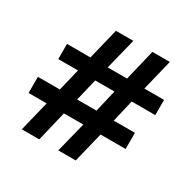

<svg xmlns="http://www.w3.org/2000/svg" viewBox="-157 -870 1034 1030"><g transform="rotate(30 360.5 -355.0)"><path d="M685 -424H539L507 -287H638V-187H483L437 0H329L376 -187H256L211 0H103L149 -187H37V-287H173L206 -424H84V-518H229L276 -710H384L336 -518H456L502 -710H610L563 -518H685ZM400 -287 432 -424H313L280 -287Z"/></g></svg>

Font: Oxford Sans
Style: Bold
Weight: 700
Designer: Matt McInerney, Pablo Impallari, Rodrigo Fuenzalida
Foundry: Matt McInerney, Pablo Impallari, Rodrigo Fuenzalida
Version: Version 3.000g; ttfautohint (v1.5) -l 8 -r 28 -G 28 -x 14 -D